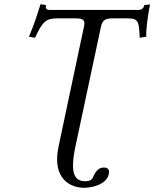

<svg xmlns="http://www.w3.org/2000/svg" viewBox="-20 -692 731 910"><path d="M378 -566 258 0C224 158 316 198 378 198C412 198 485 185 496 132C501 107 486 102 471 102C443 102 430 129 424 141C420 153 413 167 385 167C336 167 309 136 338 0L458 -563C465 -597 479 -605 515 -605H581C636 -605 639 -593 642 -513L673 -518C673 -571 682 -622 691 -671L664 -668C663 -662 658 -645 637 -645H214C193 -645 197 -662 198 -668L172 -672C157 -623 140 -571 117 -518L146 -513C183 -593 199 -605 254 -605H338C375 -605 385 -597 378 -566Z"/></svg>

Font: Libertinus Sans
Style: Italic
Weight: 400
Italic angle: -12°
Designer: Philipp H. Poll, Khaled Hosny
Foundry: Caleb Maclennan
Version: Version 7.050;RELEASE